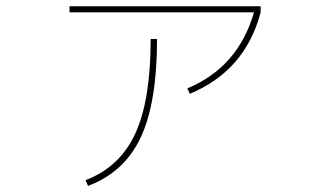

<svg xmlns="http://www.w3.org/2000/svg" viewBox="-20 -574 1040 619"><path d="M204.1 -534.2V-553.7H820.3V-534.2Q770.5 -345.7 591.8 -271.5L584 -289.1Q748 -357.4 798.8 -534.2ZM465.8 -448.2H486.3Q486.3 -243.2 433.6 -130.9Q380.9 -18.6 263.7 25.4L255.9 6.8Q366.2 -35.2 416 -143.1Q465.8 -251 465.8 -448.2Z"/></svg>

Font: Mgen+ 1m thin
Style: Regular
Weight: 100
Designer: [Source Han Sans]
Ryoko NISHIZUKA  (kana & ideographs); Paul D. Hunt (Latin, Greek & Cyrillic); Wenlong ZHANG  (bopomofo
Version: Version 1.059.20150602